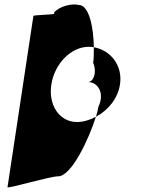

<svg xmlns="http://www.w3.org/2000/svg" viewBox="-20 -646 656 845"><path d="M127 -576 13 178C12 186 199 130 236 130C294 130 371 -33 402 -132C374 -117 345 -109 319 -109C241 -109 192 -184 206 -274C220 -366 293 -440 370 -440C378 -440 385 -440 393 -438C392 -521 373 -624 327 -624C300 -632 244 -620 219 -592L218 -585C218 -582 128 -580 127 -576ZM367 -285C411 -285 442 -236 413 -176C411 -164 408 -149 402 -132C457 -161 499 -214 508 -274C521 -356 468 -425 393 -438C393 -412 393 -388 390 -370C408 -326 391 -285 367 -285Z"/></svg>

Font: Ampere
Style: CndIta
Weight: 400
Version: Version 1